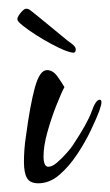

<svg xmlns="http://www.w3.org/2000/svg" viewBox="-20 -446 253 441"><path d="M68 -25Q49 -25 42 -37Q35 -49 35 -74Q35 -87 36 -102Q37 -117 40 -136Q49 -204 60 -244.5Q71 -285 88 -285Q102 -285 113 -269Q124 -253 128 -246Q121 -233 109.5 -204Q98 -175 89 -143Q80 -111 80 -87Q80 -63 91 -63Q100 -63 111.5 -73Q123 -83 133.5 -95Q144 -107 147 -112Q181 -163 190.5 -190Q200 -217 209 -217Q213 -217 213 -211Q213 -207 211.5 -202.5Q210 -198 208 -191Q202 -175 189 -147.5Q176 -120 157.5 -92Q139 -64 116.5 -44.5Q94 -25 68 -25ZM149 -325Q142 -325 127 -331Q117 -335 99 -344.5Q81 -354 63 -365.5Q45 -377 32.5 -387Q20 -397 20 -401Q19 -406 27 -416Q35 -426 40 -426Q43 -426 45.5 -425Q48 -424 54 -419Q57 -417 69 -407Q81 -397 96.5 -384.5Q112 -372 125 -361Q138 -350 143 -347Q154 -339 154 -333Q154 -325 149 -325Z"/></svg>

Font: Comforter
Style: Regular
Weight: 400
Designer: Robert E. Leuschke
Foundry: Robert E. Leuschke
Version: Version 1.013; ttfautohint (v1.8.3)